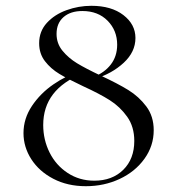

<svg xmlns="http://www.w3.org/2000/svg" viewBox="-20 -629 611 662"><path d="M384 -475Q384 -524 351 -557.5Q318 -591 264 -591Q223 -591 199 -570Q175 -549 175 -512Q175 -479 195.5 -454Q216 -429 245.5 -411Q275 -393 328 -368Q386 -341 422.5 -318.5Q459 -296 484.5 -262Q510 -228 510 -180Q510 -126 478 -81.5Q446 -37 392.5 -12Q339 13 276 13Q213 13 164 -12.5Q115 -38 88 -80Q61 -122 61 -170Q61 -220 90 -263.5Q119 -307 164 -338Q209 -369 258 -384L264 -375Q129 -321 129 -198Q129 -147 151 -103Q173 -59 213.5 -32.5Q254 -6 305 -6Q367 -6 405 -43.5Q443 -81 443 -143Q443 -192 418.5 -226.5Q394 -261 358.5 -283.5Q323 -306 266 -332Q215 -356 185 -374Q155 -392 135 -418Q115 -444 115 -480Q115 -521 141.5 -550Q168 -579 209.5 -594Q251 -609 295 -609Q364 -609 405.5 -577Q447 -545 447 -498Q447 -450 406.5 -412.5Q366 -375 307 -357L301 -363Q340 -378 362 -406.5Q384 -435 384 -475Z"/></svg>

Font: Cormorant SC
Style: Regular
Weight: 400
Designer: Christian Thalmann (Catharsis Fonts)
Foundry: Catharsis Fonts
Version: Version 4.000